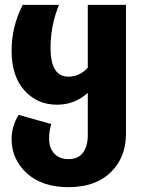

<svg xmlns="http://www.w3.org/2000/svg" viewBox="-20 -551 601 794"><path d="M343 -531H501V2Q501 100 438 161.5Q375 223 263 223Q154 223 91 165.5Q28 108 28 24Q28 -29 57 -76L192 -38Q183 -9 183 22Q183 61 204.5 84Q226 107 263 107Q304 107 323.5 80Q343 53 343 9V-167Q289 -118 216 -118Q134 -118 81 -177Q28 -236 28 -341Q28 -442 74 -531H224Q189 -446 189 -352Q189 -234 263 -234Q309 -234 343 -271Z"/></svg>

Font: FiraGO
Style: Bold
Weight: 700
Designer: bBox Type
Foundry: bBox Type GmbH
Version: Version 1.001;PS 001.001;hotconv 1.0.88;makeotf.lib2.5.64775